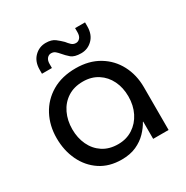

<svg xmlns="http://www.w3.org/2000/svg" viewBox="-166 -853 971 1003"><g transform="rotate(-30 319.0 -351.5)"><path d="M285 12Q210 12 156.5 -23.5Q103 -59 74 -119.5Q45 -180 45 -255Q45 -330 77 -390.5Q109 -451 169 -486.5Q229 -522 313 -522Q393 -522 451.5 -487Q510 -452 541.5 -392Q573 -332 573 -258V0H480V-104H478Q463 -76 437 -49Q411 -22 373.5 -5Q336 12 285 12ZM309 -67Q359 -67 397.5 -92Q436 -117 457.5 -160Q479 -203 479 -257Q479 -310 458.5 -352Q438 -394 400 -418.5Q362 -443 311 -443Q257 -443 218.5 -418Q180 -393 159.5 -350Q139 -307 139 -254Q139 -202 159 -159.5Q179 -117 217 -92Q255 -67 309 -67ZM379 -575Q338 -575 319 -591.5Q300 -608 286 -625Q276 -637 266 -645.5Q256 -654 241 -654Q227 -654 217 -642.5Q207 -631 207 -610V-585H147V-609Q147 -658 175.5 -686.5Q204 -715 244 -715Q279 -715 299 -699.5Q319 -684 334 -669Q344 -656 355 -645.5Q366 -635 382 -635Q396 -635 406 -646.5Q416 -658 416 -680V-705H476V-681Q476 -632 447.5 -603.5Q419 -575 379 -575Z"/></g></svg>

Font: MuseoModerno
Style: Regular
Weight: 400
Designer: Pablo Cosgaya, Héctor Gatti, Marcela Romero, and the Authors of The MuseoModerno Project.
Foundry: Omnibus-Type Team
Version: Version 1.001